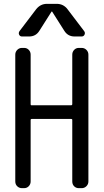

<svg xmlns="http://www.w3.org/2000/svg" viewBox="-20 -980 540 1000"><path d="M275.4 -960Q310.5 -960 332 -931.6L418 -818.4Q424.8 -809.6 420.4 -799.8Q416 -790 405.3 -790H368.2Q333 -790 314.5 -820.3L252 -918.9Q252 -919.9 250 -919.9Q248 -919.9 248 -918.9L185.5 -820.3Q167 -790 131.8 -790H94.7Q84 -790 79.6 -799.3Q75.2 -808.6 82 -818.4L168 -931.6Q190.4 -960 224.6 -960ZM94.7 0Q80.1 0 69.8 -9.8Q59.6 -19.5 59.6 -35.2V-695.3Q59.6 -710 69.8 -720.2Q80.1 -730.5 94.7 -730.5H105.5Q120.1 -730.5 129.9 -720.2Q139.6 -710 139.6 -695.3V-436.5Q139.6 -431.6 144.5 -431.6H350.6Q355.5 -431.6 356.4 -436.5V-695.3Q356.4 -710 366.2 -720.2Q376 -730.5 390.6 -730.5H405.3Q419.9 -730.5 430.2 -720.2Q440.4 -710 440.4 -695.3V-35.2Q440.4 -20.5 430.2 -10.3Q419.9 0 405.3 0H390.6Q376 0 366.2 -9.8Q356.4 -19.5 356.4 -35.2V-355.5Q356.4 -360.4 350.6 -360.4H144.5Q139.6 -360.4 139.6 -355.5V-35.2Q139.6 -20.5 129.9 -10.3Q120.1 0 105.5 0Z"/></svg>

Font: Rounded-L Mgen+ 2m regular
Style: Regular
Weight: 400
Designer: [Source Han Sans]
Ryoko NISHIZUKA  (kana & ideographs); Paul D. Hunt (Latin, Greek & Cyrillic); Wenlong ZHANG  (bopomofo
Version: Version 1.059.20150602